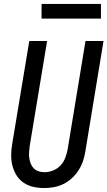

<svg xmlns="http://www.w3.org/2000/svg" viewBox="-20 -942 543 970"><path d="M203 8Q175 8 148 2Q121 -4 99 -19Q77 -34 63 -57Q49 -80 42.5 -106Q36 -132 36.5 -160.5Q37 -189 42 -217L128 -735H218L130 -204Q128 -189 127 -173.5Q126 -158 128 -143Q130 -128 135.5 -114.5Q141 -101 151 -91Q161 -81 175.5 -76.5Q190 -72 205 -72Q227 -72 249 -81Q271 -90 286.5 -107Q302 -124 310 -145.5Q318 -167 322 -189L412 -735H503L411 -176Q407 -151 399 -127.5Q391 -104 377 -82Q363 -60 343.5 -42Q324 -24 300.5 -12.5Q277 -1 252.5 3.5Q228 8 203 8ZM490 -848H190V-922H490Z"/></svg>

Font: Iosevka Curly Medium Oblique
Style: Regular
Weight: 500
Italic angle: -9°
Monospace: yes
Designer: Belleve Invis
Foundry: Belleve Invis
Version: Version 11.1.0; ttfautohint (v1.8.3)